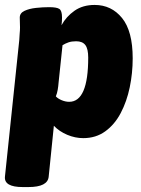

<svg xmlns="http://www.w3.org/2000/svg" viewBox="-28 -551 572 777"><path d="M64 206Q-12 206 -8 164L50 -389Q50 -397 51.5 -413Q53 -429 53 -440Q53 -450 52.5 -459.5Q52 -469 52 -480Q52 -498 71 -507Q90 -516 117.5 -519Q145 -522 171 -522Q201 -522 212 -515Q223 -508 223 -480Q223 -465 221 -449Q240 -484 273.5 -507.5Q307 -531 355 -531Q423 -531 466 -478Q509 -425 509 -315Q509 -255 497 -197.5Q485 -140 460.5 -93.5Q436 -47 398 -19.5Q360 8 309 8Q276 8 244 -5.5Q212 -19 190 -42L169 164Q165 206 87 206ZM252 -139Q329 -139 329 -318Q329 -353 317.5 -368.5Q306 -384 280 -384Q262 -384 249 -379.5Q236 -375 225 -368L209 -216Q208 -202 205.5 -187.5Q203 -173 198 -161Q206 -152 221.5 -145.5Q237 -139 252 -139Z"/></svg>

Font: Asap Semi Condensed Semi Condensed Black
Style: Italic
Weight: 900
Width: 4
Italic angle: -6°
Designer: Pablo Cosgaya
Foundry: Omnibus-Type
Version: Version 3.001; ttfautohint (v1.8.4.7-5d5b)